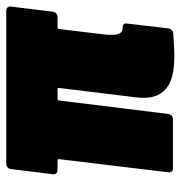

<svg xmlns="http://www.w3.org/2000/svg" viewBox="-2 -558 564 599"><g transform="rotate(-90 279.5 -258.0)"><path d="M543 -375 559 -505C560 -514 555 -520 546 -520H69C60 -520 53 -514 52 -505L36 -375C35 -366 40 -360 49 -360H79C82 -360 84 -358 83 -355L42 -15C41 -6 46 0 54 0H208C216 0 223 -6 224 -15L266 -355C266 -358 268 -360 271 -360H301C304 -360 306 -358 305 -355L276 -116C257 26 400 5 475 1C484 0 490 -6 491 -15L506 -143C508 -153 502 -157 493 -157C479 -156 465 -164 473 -223L489 -355C489 -358 491 -360 494 -360H526C535 -360 542 -366 543 -375Z"/></g></svg>

Font: Barlow Condensed Black
Style: Italic
Weight: 900
Width: 3
Italic angle: -7°
Designer: Jeremy Tribby
Foundry: Tribby Type
Version: Version 1.422;hotconv 1.0.109;makeotfexe 2.5.65596